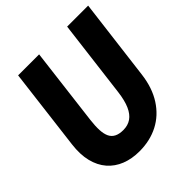

<svg xmlns="http://www.w3.org/2000/svg" viewBox="-199 -867 1015 1015"><g transform="rotate(-45 309.0 -359.0)"><path d="M265 10Q208.5 10 163 -8Q117.5 -26 86.8 -61.2Q56 -96.5 43 -148.5Q30 -200.5 38.5 -269L95 -728H252L198.5 -291.5Q193.5 -250 195 -219.5Q196.5 -189 206 -169.2Q215.5 -149.5 234.8 -139.8Q254 -130 284 -130Q318.5 -130 343.2 -147Q368 -164 383.8 -199.8Q399.5 -235.5 406.5 -291.5L460.5 -727H617.5L560.5 -269Q549.5 -179.5 509.2 -117Q469 -54.5 406.5 -22.2Q344 10 265 10Z"/></g></svg>

Font: Spline Sans Mono
Style: Italic
Weight: 400
Italic angle: -4°
Monospace: yes
Designer: Eben Sorkin, Mirko Velimirovic
Foundry: Sorkin Type
Version: Version 1.004